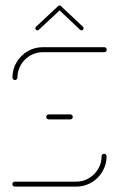

<svg xmlns="http://www.w3.org/2000/svg" viewBox="-20 -694 443 714"><path d="M367 -122.2Q371.1 -122.2 373.7 -119.6Q376.3 -117 376.3 -113Q376.3 -82.2 361.1 -56.3Q345.9 -30.4 320 -15.2Q294.1 0 263.3 0H35.2Q31.5 0 28.7 -2.8Q25.9 -5.6 25.9 -9.3Q25.9 -13.3 28.7 -15.9Q31.5 -18.5 35.2 -18.5H263.3Q288.9 -18.5 310.6 -31.3Q332.2 -44.1 345 -65.7Q357.8 -87.4 357.8 -113Q357.8 -117 360.6 -119.6Q363.3 -122.2 367 -122.2ZM250.7 -259.3Q250.7 -255.6 248.1 -252.8Q245.6 -250 241.5 -250H161.1Q157.4 -250 154.6 -252.8Q151.9 -255.6 151.9 -259.3Q151.9 -263.3 154.6 -265.9Q157.4 -268.5 161.1 -268.5H241.5Q245.6 -268.5 248.1 -265.9Q250.7 -263.3 250.7 -259.3ZM35.6 -396.3Q31.9 -396.3 29.1 -399.1Q26.3 -401.9 26.3 -405.6Q26.3 -436.3 41.5 -462.2Q56.7 -488.1 82.6 -503.3Q108.5 -518.5 139.3 -518.5H367.8Q371.5 -518.5 374.3 -515.7Q377 -513 377 -509.3Q377 -505.6 374.3 -502.8Q371.5 -500 367.8 -500H139.3Q113.7 -500 92 -487.2Q70.4 -474.4 57.6 -452.8Q44.8 -431.1 44.8 -405.6Q44.8 -401.9 42.2 -399.1Q39.6 -396.3 35.6 -396.3ZM201.5 -673.7Q204.8 -673.7 207 -671.5Q209.3 -669.3 209.3 -665.9Q209.3 -662.6 207 -660.4L124.4 -583.3Q122.2 -581.1 119.3 -581.1Q115.9 -581.1 113.7 -583.3Q111.5 -585.6 111.5 -588.9Q111.5 -592.2 113.7 -594.4L196.3 -671.5Q198.5 -673.7 201.5 -673.7ZM207 -671.1 288.5 -594.4Q290.7 -592.2 290.7 -588.9Q290.7 -585.6 288.5 -583.3Q286.3 -581.1 283 -581.1Q280 -581.1 277.8 -583.3L196.7 -660Z"/></svg>

Font: 26F Galaxy Sans Hairline
Style: Regular
Weight: 50
Designer: C₂₉H₂₅N₃O₅
Version: Version 1.100